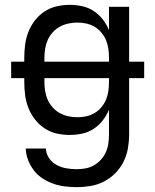

<svg xmlns="http://www.w3.org/2000/svg" viewBox="-20 -548 640 791"><path d="M296 223Q272 223 247.5 220Q223 217 200 209Q177 201 156 187.5Q135 174 120 154.5Q105 135 96 112Q87 89 86 64H169Q170 86 182.5 104Q195 122 214 132Q233 142 254 145.5Q275 149 296 149Q315 149 333.5 145.5Q352 142 368 132.5Q384 123 396.5 109Q409 95 416.5 78Q424 61 426.5 42.5Q429 24 429 5V-96Q419 -72 403 -51.5Q387 -31 365.5 -17Q344 -3 318.5 2.5Q293 8 268 8Q240 8 213.5 2Q187 -4 164 -19Q141 -34 124 -56Q107 -78 97 -103.5Q87 -129 83.5 -156Q80 -183 80 -210V-226H26V-294H80V-310Q80 -337 83.5 -364Q87 -391 97 -416.5Q107 -442 124 -464Q141 -486 164 -501Q187 -516 213.5 -522Q240 -528 268 -528Q293 -528 318.5 -522.5Q344 -517 365.5 -503Q387 -489 403 -468.5Q419 -448 429 -424V-520H512V-294H574V-226H512V5Q512 34 507 63Q502 92 489 118Q476 144 455.5 165Q435 186 409 199.5Q383 213 354 218Q325 223 296 223ZM163 -294H429V-310Q429 -328 426.5 -346.5Q424 -365 417 -382Q410 -399 398 -413.5Q386 -428 370 -437.5Q354 -447 336 -451Q318 -455 299 -455Q280 -455 261.5 -451Q243 -447 226.5 -438Q210 -429 197 -414.5Q184 -400 176.5 -383Q169 -366 166 -347.5Q163 -329 163 -310ZM299 -65Q318 -65 336 -69Q354 -73 370 -82.5Q386 -92 398 -106.5Q410 -121 417 -138Q424 -155 426.5 -173.5Q429 -192 429 -210V-226H163V-210Q163 -191 166 -172.5Q169 -154 176.5 -137Q184 -120 197 -105.5Q210 -91 226.5 -82Q243 -73 261.5 -69Q280 -65 299 -65Z"/></svg>

Font: Nova
Style: Regular
Weight: 400
Monospace: yes
Designer: Belleve Invis
Foundry: Belleve Invis
Version: Version 24.1.4; ttfautohint (v1.8.4)